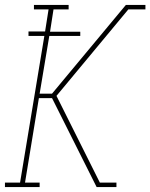

<svg xmlns="http://www.w3.org/2000/svg" viewBox="-41 -755 607 775"><path d="M-21 0V-18H40L138 -610H74V-628H141L155 -717H96V-735H236V-717H175L161 -627H283V-610H158L119 -377H169L467 -735H546V-717H477L187 -368L362 -18H429V0H349L169 -359H116L60 -18H119V0Z"/></svg>

Font: Iosevka Curly Slab Thin
Style: Italic
Weight: 100
Italic angle: -9°
Monospace: yes
Designer: Belleve Invis
Foundry: Belleve Invis
Version: Version 22.1.2; ttfautohint (v1.8.4)